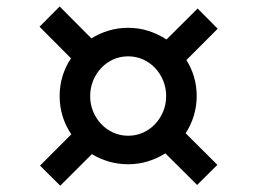

<svg xmlns="http://www.w3.org/2000/svg" viewBox="-20 -638 792 602"><path d="M203.6 -216.8Q186 -242.7 176.5 -272.9Q167 -303.2 167 -336.9Q167 -370.1 176.3 -399.9Q185.5 -429.7 202.6 -455.1L104 -554.2L167 -617.7L266.6 -517.6Q291.5 -533.2 320.6 -542Q349.6 -550.8 381.8 -550.8Q415.5 -550.8 445.8 -541Q476.1 -531.2 502 -514.2L599.6 -611.3L662.6 -547.9L564.5 -449.7Q580.1 -424.8 588.4 -396.5Q596.7 -368.2 596.7 -336.9Q596.7 -304.7 587.6 -275.1Q578.6 -245.6 562 -220.2L661.6 -121.1L598.1 -58.1L498.5 -157.2Q473.1 -141.1 443.6 -132.1Q414.1 -123 381.8 -123Q350.6 -123 321.8 -131.3Q293 -139.6 268.1 -154.8L168.9 -55.7L105.5 -118.7ZM262.7 -336.9Q262.7 -311 272 -288.6Q281.2 -266.1 297.4 -249Q313.5 -231.9 335.2 -222.2Q356.9 -212.4 381.8 -212.4Q406.7 -212.4 428.5 -222.2Q450.2 -231.9 466.3 -249Q482.4 -266.1 491.7 -288.6Q501 -311 501 -336.9Q501 -362.3 491.7 -385Q482.4 -407.7 466.3 -424.8Q450.2 -441.9 428.5 -451.7Q406.7 -461.4 381.8 -461.4Q356.9 -461.4 335.2 -451.7Q313.5 -441.9 297.4 -424.8Q281.2 -407.7 272 -385Q262.7 -362.3 262.7 -336.9Z"/></svg>

Font: Merriweather Bold
Style: Italic
Weight: 700
Italic angle: -7°
Designer: Eben Sorkin ( eben@eyebytes.com )
Foundry: Eben Sorkin ( eben@eyebytes.com )
Version: Version 1.5; ttfautohint (v0.97) -l 13 -r 13 -G 200 -x 24 -f